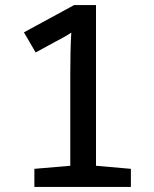

<svg xmlns="http://www.w3.org/2000/svg" viewBox="-20 -734 603 754"><path d="M115 0H494V-71L357 -83V-714H271L74 -607L120 -528L197 -570C224 -584 239 -592 260 -606C257 -562 256 -495 256 -438V-83L115 -71Z"/></svg>

Font: Noto Sans Mono SemiCondensed Medium
Style: Regular
Weight: 500
Width: 4
Designer: Monotype Design Team
Foundry: Monotype Imaging Inc.
Version: Version 2.014